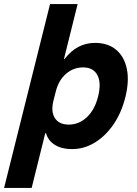

<svg xmlns="http://www.w3.org/2000/svg" viewBox="-70 -720 672 940"><path d="M-50 200 175 -700H310L243.3 -431.7H246.7Q306.7 -510 395 -510Q459.2 -510 499.2 -475.8Q539.2 -441.7 551.2 -381.7Q563.3 -321.7 543.3 -242.5Q524.2 -166.7 485 -110Q445.8 -53.3 393.8 -21.7Q341.7 10 281.7 10Q232.5 10 199.2 -10.4Q165.8 -30.8 155 -68.3H151.7L85 200ZM266.7 -110Q317.5 -110 356.2 -147.1Q395 -184.2 410.8 -250Q426.7 -315 406.7 -352.5Q386.7 -390 336.7 -390Q289.2 -390 252.9 -358.3Q216.7 -326.7 203.3 -272.5L191.7 -227.5Q178.3 -173.3 198.8 -141.7Q219.2 -110 266.7 -110Z"/></svg>

Font: Funnel Sans
Style: Bold Italic
Weight: 700
Italic angle: -14.036°
Designer: NORD ID, Kristian Moeller
Foundry: Dicotype
Version: Version 1.000